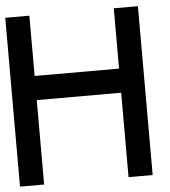

<svg xmlns="http://www.w3.org/2000/svg" viewBox="-51 -746 702 793"><g transform="rotate(-5 300.0 -350.0)"><path d="M100 -450V-700H0V0H100V-350H450V0H550V-700H450V-450Z"/></g></svg>

Font: Analogue OS
Style: Regular
Weight: 400
Designer: AbFarid
Version: Version 1.000